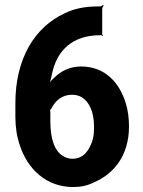

<svg xmlns="http://www.w3.org/2000/svg" viewBox="-20 -744 576 774"><path d="M189 -443C209 -544 275 -602 384 -602H388C390 -602 392 -600 393 -599L395 -601C394 -602 392 -604 392 -606V-708C392 -713 396 -719 398 -722L396 -724C393 -722 387 -718 382 -718H372C322 -718 278 -709 240 -690C121 -635 42 -509 42 -328V-273C42 -231 48 -193 60 -158C91 -63 166 10 275 10C306 10 334 4 359 -9C441 -44 500 -119 500 -234C500 -267 496 -299 487 -328C462 -410 404 -476 307 -476C261 -476 225 -457 199 -431C189 -422 177 -409 172 -399L175 -397C181 -407 186 -428 189 -443ZM270 -362C284 -362 297 -359 308 -353C341 -333 359 -292 359 -233C359 -214 358 -197 354 -182C342 -141 318 -104 273 -104C260 -104 247 -107 236 -114C199 -134 183 -187 183 -254V-286C183 -288 183 -301 181 -301L179 -298C181 -297 186 -306 188 -308C203 -338 230 -362 270 -362Z"/></svg>

Font: Asimov
Style: EdgeNar
Weight: 500
Designer: Google
Version: Version 2.000980: 2014